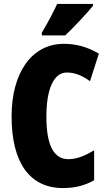

<svg xmlns="http://www.w3.org/2000/svg" viewBox="-20 -947 547 977"><path d="M453 -917V-927H271C250 -883 225 -834 193 -781V-767H312C362 -814 425 -883 453 -917ZM320 -578C363 -578 400 -561 438 -534L483 -674C426 -708 368 -724 305 -724C140 -724 39 -575 39 -355C39 -119 131 10 301 10C360 10 413 -3 459 -30V-182C416 -157 374 -137 328 -137C253 -137 216 -209 216 -354C216 -493 253 -578 320 -578Z"/></svg>

Font: Noto Sans Thai ExtCond Blk
Style: Regular
Weight: 900
Width: 2
Designer: Monotype Design Team
Foundry: Monotype Imaging Inc.
Version: Version 2.002